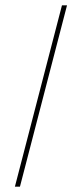

<svg xmlns="http://www.w3.org/2000/svg" viewBox="-20 -702 308 722"><path d="M36 0 213 -682H232L55 0Z"/></svg>

Font: Montagu Slab 144pt Thin
Style: Regular
Weight: 250
Version: Version 1.000